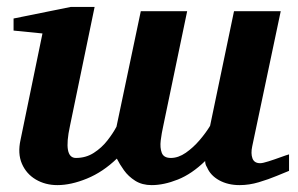

<svg xmlns="http://www.w3.org/2000/svg" viewBox="-20 -520 856 552"><path d="M145 12.2Q110.4 12.2 83 -3.9Q55.7 -20 43 -49.3Q30.3 -78.6 39.1 -118.2L102.1 -423.8L19 -432.1V-466.8L183.1 -500H252L181.2 -158.2Q161.1 -65.9 198.2 -65.9Q227.1 -65.9 249.8 -80.6Q272.5 -95.2 288.8 -116.2Q305.2 -137.2 314.9 -155.8L384.8 -487.8H518.1L449.2 -157.2Q444.8 -137.7 442.1 -116.5Q439.5 -95.2 445.1 -80.6Q450.7 -65.9 471.2 -65.9Q492.7 -65.9 514.2 -80.8Q535.6 -95.7 554 -117.2Q572.3 -138.7 584 -158.2L652.8 -487.8H787.1L705.1 -99.1Q700.7 -78.6 705.8 -64.7Q710.9 -50.8 728 -50.8Q735.4 -50.8 752.2 -56.2Q769 -61.5 786.4 -67.9Q803.7 -74.2 811 -76.2V-28.8Q798.8 -23.9 775.4 -14.2Q752 -4.4 724.1 3.9Q696.3 12.2 668.9 12.2Q635.3 12.2 610.1 -1.7Q585 -15.6 575.2 -39.1Q569.8 -46.9 569.8 -57.1Q531.7 -20 491.5 -3.9Q451.2 12.2 416 12.2Q388.7 12.2 368.9 -0.2Q349.1 -12.7 336.4 -30.5Q323.7 -48.3 315.9 -64Q275.9 -25.4 230 -6.6Q184.1 12.2 145 12.2Z"/></svg>

Font: Charis
Style: Bold Italic
Weight: 700
Italic angle: -11°
Designer: Walt Agee, Miriam Martin, Annie Olsen, Victor Gaultney, Lorna Priest, Alan Ward, Bob Hallissy, Martin Hosken, Sharon Cor
Foundry: SIL Global
Version: Version 7.000